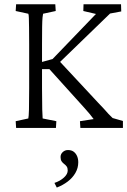

<svg xmlns="http://www.w3.org/2000/svg" viewBox="-20 -593 590 890"><path d="M352.5 0 350.6 -31.2 414.1 -41Q406.2 -51.8 395.5 -64.9Q384.8 -78.1 373 -90.8L209 -272.5H167V-303.7L223.6 -319.3L424.8 -528.3L366.2 -542L367.2 -573.2H541L542 -540L490.2 -530.3L245.1 -293L250 -315.4L435.5 -116.2Q449.2 -102.5 460.9 -89.4Q472.7 -76.2 482.9 -64.9Q493.2 -53.7 502 -45.9L549.8 -32.2V0ZM54.7 0 52.7 -31.2 111.3 -43.9Q113.3 -51.8 114.3 -85.4Q115.2 -119.1 115.2 -184.6V-387.7Q115.2 -433.6 114.7 -463.4Q114.3 -493.2 113.8 -509.3Q113.3 -525.4 111.3 -529.3L52.7 -542L54.7 -573.2H236.3L238.3 -542L179.7 -529.3Q178.7 -526.4 177.2 -512.2Q175.8 -498 175.3 -468.3Q174.8 -438.5 174.8 -387.7V-184.6Q174.8 -119.1 175.8 -85.4Q176.8 -51.8 177.7 -43.9L241.2 -31.2L239.3 0ZM243.2 276.4 232.4 254.9Q258.8 246.1 276.4 230Q293.9 213.9 293.9 197.3Q293.9 185.5 289.1 178.7Q284.2 171.9 277.3 167Q270.5 162.1 265.6 154.8Q260.7 147.5 260.7 134.8Q260.7 121.1 271 111.8Q281.2 102.5 294.9 102.5Q311.5 102.5 321.8 110.4Q332 118.2 337.4 130.9Q342.8 143.6 342.8 159.2Q342.8 185.5 329.6 208.5Q316.4 231.4 293.9 248.5Q271.5 265.6 243.2 276.4Z"/></svg>

Font: Crimson Pro ExtraLight
Style: Regular
Weight: 250
Designer: Jacques Le Bailly
Foundry: Baron von Fonthausen
Version: Version 1.003